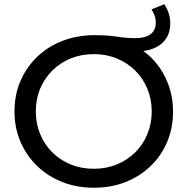

<svg xmlns="http://www.w3.org/2000/svg" viewBox="-20 -873 880 901"><path d="M421 8Q340 8 272 -19Q204 -46 154 -94.5Q104 -143 76 -208Q48 -273 48 -350Q48 -428 76 -493Q104 -558 154.5 -606.5Q205 -655 274 -681.5Q343 -708 424 -708Q484 -708 529 -701Q574 -694 616 -694Q662 -694 686.5 -712.5Q711 -731 711 -767Q711 -785 705 -800.5Q699 -816 691 -829L751 -853Q764 -834 771.5 -811Q779 -788 779 -763Q779 -701 735.5 -666Q692 -631 612 -631Q583 -631 550.5 -634.5Q518 -638 489 -642L614 -657Q667 -630 707 -584Q747 -538 769.5 -478Q792 -418 792 -350Q792 -272 764.5 -207Q737 -142 686.5 -93.5Q636 -45 568.5 -18.5Q501 8 421 8ZM421 -81Q479 -81 528.5 -101.5Q578 -122 614.5 -158Q651 -194 671.5 -243.5Q692 -293 692 -350Q692 -407 671.5 -456.5Q651 -506 614.5 -542Q578 -578 528.5 -598.5Q479 -619 421 -619Q362 -619 312.5 -599Q263 -579 226 -542.5Q189 -506 168.5 -457Q148 -408 148 -350Q148 -293 168.5 -243.5Q189 -194 226 -157.5Q263 -121 312.5 -101Q362 -81 421 -81Z"/></svg>

Font: Montserrat Thin Medium
Style: Regular
Weight: 500
Version: Version 9.000